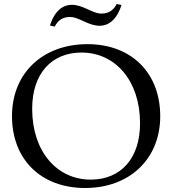

<svg xmlns="http://www.w3.org/2000/svg" viewBox="-20 -931 862 961"><path d="M254 -798C268 -825 289 -846 331 -846C347 -846 362 -841 387 -830L409 -820C425 -813 451 -802 479 -802C519 -802 563 -827 588 -906L564 -911C550 -884 529 -863 487 -863C471 -863 456 -868 431 -879L409 -889C393 -896 367 -907 339 -907C299 -907 255 -882 230 -803ZM406 10C629 10 782 -136 782 -349C782 -567 637 -710 418 -710C193 -710 40 -564 40 -350C40 -133 185 10 406 10ZM434 -32C264 -32 141 -174 141 -386C141 -563 238 -668 388 -668C558 -668 681 -526 681 -314C681 -137 584 -32 434 -32Z"/></svg>

Font: Hedvig Letters Serif 24pt
Style: Regular
Weight: 400
Designer: Alexander Örn & Tor Weibull
Foundry: Kanon Foundry
Version: Version 1.000